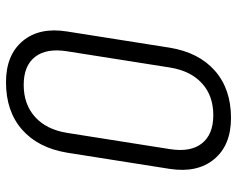

<svg xmlns="http://www.w3.org/2000/svg" viewBox="-95 -685 790 640"><g transform="rotate(90 300.0 -365.0)"><path d="M254 10Q163 10 116.5 -46Q70 -102 85 -194L139 -536Q155 -633 216 -686.5Q277 -740 373 -740Q464 -740 510.5 -684Q557 -628 543 -536L489 -194Q473 -97 412 -43.5Q351 10 254 10ZM263 -49Q328 -49 370 -87Q412 -125 423 -194L477 -536Q488 -605 458 -643Q428 -681 364 -681Q299 -681 257.5 -643Q216 -605 205 -536L151 -194Q140 -125 169.5 -87Q199 -49 263 -49Z"/></g></svg>

Font: JetBrains Mono NL ExtraLight
Style: Italic
Weight: 200
Italic angle: -9°
Monospace: yes
Designer: Philipp Nurullin, Konstantin Bulenkov
Foundry: JetBrains
Version: Version 2.305; ttfautohint (v1.8.4.7-5d5b)